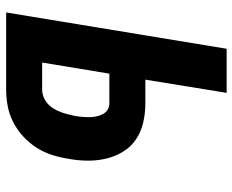

<svg xmlns="http://www.w3.org/2000/svg" viewBox="-88 -688 775 640"><g transform="rotate(90 300.0 -367.5)"><path d="M21 0 142 -735H289L245 -464H324Q357 -464 387.5 -457Q418 -450 443 -433.5Q468 -417 484 -391.5Q500 -366 507.5 -336Q515 -306 515 -273.5Q515 -241 509 -209Q505 -182 496.5 -154.5Q488 -127 472.5 -102.5Q457 -78 435 -57.5Q413 -37 386.5 -23.5Q360 -10 332.5 -5Q305 0 277 0ZM278 -120Q290 -120 302 -124.5Q314 -129 324 -137.5Q334 -146 341 -157.5Q348 -169 352.5 -180.5Q357 -192 360 -204Q363 -216 366 -229Q368 -241 369 -253Q370 -265 370 -277Q370 -289 367.5 -300.5Q365 -312 360 -322Q355 -332 345.5 -338Q336 -344 324 -344H225L188 -120Z"/></g></svg>

Font: Iosevka Heavy Extended
Style: Italic
Weight: 900
Width: 7
Italic angle: -9°
Monospace: yes
Designer: Belleve Invis
Foundry: Belleve Invis
Version: Version 32.5.0; ttfautohint (v1.8.4)